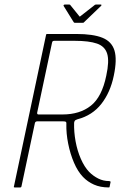

<svg xmlns="http://www.w3.org/2000/svg" viewBox="-20 -822 554 842"><path d="M44 0Q42 0 41 -1Q40 -2 41 -4L182 -669Q182 -673 187 -673H315Q388 -673 429 -656.5Q470 -640 482 -600.5Q494 -561 479 -490Q464 -417 424.5 -366.5Q385 -316 320 -299Q310 -296 307.5 -291.5Q305 -287 305 -282Q304 -243 311.5 -202Q319 -161 334.5 -125.5Q350 -90 371 -68Q389 -50 411 -39Q433 -28 458 -28Q460 -28 462.5 -27Q465 -26 465 -24L461 -5Q461 -3 460.5 -2Q460 -1 459.5 -0.5Q459 0 457 0Q420 0 392 -12.5Q364 -25 344 -46Q321 -70 304.5 -108.5Q288 -147 279 -192Q270 -237 271 -278Q272 -284 269.5 -287Q267 -290 255 -290H144Q141 -290 137.5 -288.5Q134 -287 133 -282L74 -4Q73 0 69 0ZM143 -328Q142 -320 149 -320H254Q330 -320 378.5 -358.5Q427 -397 446 -490Q460 -554 450 -586.5Q440 -619 405 -631Q370 -643 308 -643H218Q213 -643 211 -641Q209 -639 208 -634ZM308 -722Q305 -722 303 -725L259 -796Q258 -798 259.5 -800Q261 -802 264 -802H284Q288 -802 289 -799L327 -752Q329 -747 334 -752L394 -799Q396 -802 401 -802H422Q425 -802 425 -800Q425 -798 423 -796L349 -725Q348 -722 342 -722Z"/></svg>

Font: Glory Thin
Style: Italic
Weight: 100
Italic angle: -12°
Designer: Robert Leuschke
Foundry: Robert Leuschke
Version: Version 1.011